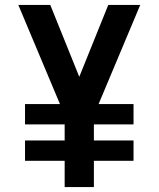

<svg xmlns="http://www.w3.org/2000/svg" viewBox="-20 -755 640 775"><path d="M241 0V-106H81V-188H241V-253H81V-335H222L54 -735H183L300 -445L417 -735H546L378 -335H519V-253H359V-188H519V-106H359V0Z"/></svg>

Font: Iosevka Aile
Style: Bold
Weight: 700
Designer: Belleve Invis
Foundry: Belleve Invis
Version: Version 28.0.1; ttfautohint (v1.8.4)